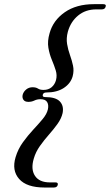

<svg xmlns="http://www.w3.org/2000/svg" viewBox="-20 -760 516 900"><path d="M180.5 -316Q178 -305 191.5 -305Q241.5 -305 260.8 -284.2Q280 -263.5 273.5 -230Q267.5 -204 249.5 -179Q231.5 -154 209 -128.5Q186.5 -103 167 -75.5Q147.5 -48 138.5 -17Q123.5 33 143.8 64Q164 95 214 95H240Q254 95 250.5 107.5Q247 119 232.5 119H189Q105 119 69.8 79Q34.5 39 53 -23Q64.5 -61.5 87.5 -93.2Q110.5 -125 135.5 -151.8Q160.5 -178.5 180 -202Q199.5 -225.5 204.5 -247.5Q209 -268.5 200.8 -281.8Q192.5 -295 170 -295Q154 -295 141.2 -288.8Q128.5 -282.5 113 -282.5Q96 -282.5 89.5 -292.8Q83 -303 86.5 -316.5Q90.5 -330.5 103 -340.8Q115.5 -351 132.5 -351Q148.5 -351 158 -344.8Q167.5 -338.5 184 -338.5Q207 -338.5 222 -351.2Q237 -364 242.5 -384.5Q248.5 -407 241.2 -430.2Q234 -453.5 223 -479.5Q212 -505.5 206.8 -536.2Q201.5 -567 212.5 -604.5Q229 -664.5 283.5 -702.5Q338 -740.5 420.5 -740.5H464Q479.5 -740.5 475 -728Q471.5 -716 457 -716H431Q381 -716 346 -687Q311 -658 298 -611Q290 -580.5 294.5 -553.8Q299 -527 308 -502Q317 -477 322.2 -452.5Q327.5 -428 320.5 -402Q311 -368.5 278.8 -347.5Q246.5 -326.5 197 -326.5Q183.5 -326.5 180.5 -316Z"/></svg>

Font: Fraunces 72pt S000
Style: Italic
Weight: 400
Italic angle: -16°
Version: Version 1.000; ttfautohint (v1.8.3)